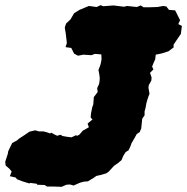

<svg xmlns="http://www.w3.org/2000/svg" viewBox="-56 -691 722 741"><path d="M-18 -11 -11 -29 -20 -40 -34 -52 -36 -66 -26 -97 -24 -108 -9 -139 11 -150 16 -155 39 -170 58 -183 80 -188 94 -184H111L123 -181L138 -176L142 -179L154 -172L165 -167L177 -171L186 -166L203 -163L220 -161L237 -169L242 -167L250 -171L264 -187L275 -193L287 -200L282 -214L301 -230L294 -237L295 -252L300 -277L304 -288L305 -301L306 -316L321 -336L319 -351L326 -366L328 -376L329 -390L327 -405L324 -421L331 -439L334 -451L336 -463L335 -481L310 -483L297 -478L266 -480L245 -476L230 -484L219 -506L197 -509L202 -525L198 -560L194 -585L199 -600L216 -616L230 -640L251 -653L287 -668L317 -664L332 -671L343 -667L382 -670L423 -665L434 -668L472 -664L487 -670L498 -663H523L552 -664L574 -668L586 -666L596 -653L620 -651L639 -613L632 -598L646 -591L642 -560L614 -519V-508L594 -493L569 -485L545 -480L543 -462L537 -449L531 -434L536 -423L523 -410L529 -392L528 -380L518 -362L517 -352L521 -329L517 -319L513 -307L509 -293L506 -276L502 -261V-246L493 -233L489 -195L483 -181L472 -174L462 -156L452 -139L446 -123L440 -111L429 -104L420 -90L413 -73L400 -62L384 -51L364 -29L354 -22L334 -16L316 -12L306 -5L283 9H282L268 10L253 14L228 25L214 21L200 22L182 30L152 29H126L116 23L88 22L85 18L61 15L57 17L31 9L10 1L4 -6Z"/></svg>

Font: Winky Rough Black
Style: Italic
Weight: 900
Italic angle: -8.97852°
Designer: Simon Atzbach
Foundry: typofactur
Version: Version 1.206; ttfautohint (v1.8.4.7-5d5b)